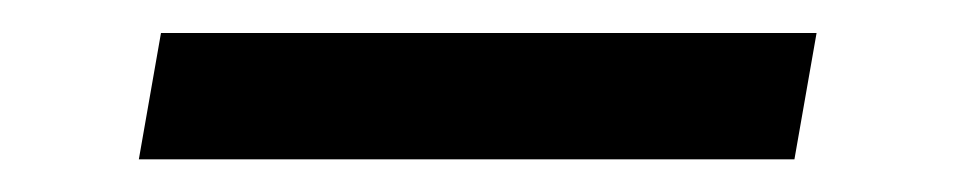

<svg xmlns="http://www.w3.org/2000/svg" viewBox="-20 -425 591 117"><path d="M64.6 -327.9 78.1 -404.9H477.6L464.1 -327.9Z"/></svg>

Font: Poppins Variable
Style: Italic
Weight: 100
Italic angle: -10°
Designer: Jonny Pinhorn
Foundry: Indian Type Foundry
Version: Version 6.000